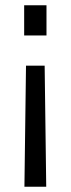

<svg xmlns="http://www.w3.org/2000/svg" viewBox="-20 -520 270 731"><path d="M150 -270 156 191H73L79 -270ZM157 -500V-385H72V-500Z"/></svg>

Font: Cairo-CLs
Style: CLs-Regular
Weight: 400
Version: Version 3.130;gftools[0.9.24]